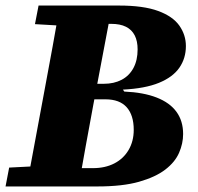

<svg xmlns="http://www.w3.org/2000/svg" viewBox="-33 -672 712 692"><path d="M-13 0 0 -68 137 -75H154L147 0ZM63 0 129 -355Q143 -429 156.5 -503.5Q170 -578 183 -652H371L304 -298Q290 -223 276.5 -148.5Q263 -74 250 0ZM93 -585 106 -652H255L248 -577H231ZM170 0 176 -66H302Q346 -66 379 -83Q412 -100 430.5 -131.5Q449 -163 449 -204Q449 -257 423.5 -285.5Q398 -314 347 -314H230L235 -370H341Q378 -370 405.5 -384.5Q433 -399 448 -427Q463 -455 463 -494Q463 -524 452.5 -544.5Q442 -565 421 -575.5Q400 -586 368 -586H282L288 -652H396Q484 -652 537 -632.5Q590 -613 613.5 -579.5Q637 -546 637 -506Q637 -462 613.5 -428Q590 -394 540 -373.5Q490 -353 410 -349L415 -342Q484 -339 531.5 -320.5Q579 -302 603 -269Q627 -236 627 -189Q627 -155 612.5 -121.5Q598 -88 563 -61Q528 -34 468.5 -17Q409 0 318 0Z"/></svg>

Font: Source Serif 4 Black
Style: Italic
Weight: 900
Italic angle: -12°
Designer: Frank Grießhammer
Foundry: Adobe Systems Incorporated
Version: Version 4.004;hotconv 1.0.116;makeotfexe 2.5.65601